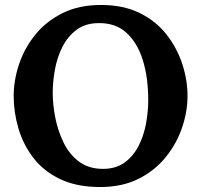

<svg xmlns="http://www.w3.org/2000/svg" viewBox="-20 -736 809 772"><path d="M383 16Q288 16 221.5 -16Q155 -48 114 -101.5Q73 -155 54 -220Q35 -285 35 -350Q35 -413 56.5 -477.5Q78 -542 121.5 -596Q165 -650 231 -683Q297 -716 386 -716Q477 -716 543 -683Q609 -650 651 -595.5Q693 -541 713.5 -477Q734 -413 734 -350Q734 -288 712.5 -224Q691 -160 647.5 -105.5Q604 -51 538 -17.5Q472 16 383 16ZM394 -57Q446 -57 481 -82.5Q516 -108 537 -149Q558 -190 567 -238.5Q576 -287 576 -333Q576 -425 554 -495Q532 -565 487.5 -605Q443 -645 373 -643Q322 -642 287 -615.5Q252 -589 231 -547.5Q210 -506 201 -457Q192 -408 192 -362Q192 -315 202.5 -262Q213 -209 236 -162Q259 -115 298 -86Q337 -57 394 -57Z"/></svg>

Font: Lora
Style: Bold
Weight: 700
Designer: Olga Karpushina, Alexei Vanyashin (Cyrillic)
Foundry: Cyreal
Version: Version 3.006; ttfautohint (v1.8.4.7-5d5b);gftools[0.9.30]